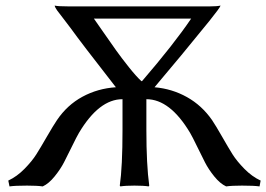

<svg xmlns="http://www.w3.org/2000/svg" viewBox="-20 -668 958 691"><path d="M732.9 -591.8Q631.3 -466.3 536.1 -354Q599.1 -348.6 652.8 -318.6Q706.5 -288.6 743.2 -235.8Q756.3 -216.3 779.1 -176.5Q801.8 -136.7 817.1 -112.3Q832.5 -87.9 859.6 -60.3Q886.7 -32.7 918 -18.1L914.1 2.9Q894.5 0 851.1 0Q813.5 0 793.9 2.9Q772 -7.3 751.2 -33Q730.5 -58.6 717.8 -83.5Q705.1 -108.4 688.7 -142.1Q672.4 -175.8 664.1 -189.9Q591.8 -311 506.8 -311V-200.2Q506.8 -75.2 517.1 0L515.1 2.9Q497.1 0 463.9 0Q431.6 0 413.1 2.9L411.1 0Q420.9 -67.9 420.9 -200.2V-311Q336.4 -311 264.2 -189.9Q255.9 -175.8 239.5 -142.1Q223.1 -108.4 210.2 -83.5Q197.3 -58.6 176.5 -33Q155.8 -7.3 133.8 2.9Q113.8 0 77.1 0Q34.2 0 14.2 2.9L9.8 -18.1Q41 -32.7 68.1 -60.3Q95.2 -87.9 110.6 -112.3Q126 -136.7 148.9 -176.5Q171.9 -216.3 185.1 -235.8Q221.7 -290 276.6 -319.8Q331.5 -349.6 397 -354Q268.6 -518.6 234.9 -565.9Q224.6 -580.1 209 -599.9Q193.4 -619.6 185.5 -630.6Q177.7 -641.6 176.8 -647.9Q188.5 -645 226.1 -645H734.9Q760.7 -645 773.9 -647.9Q771 -639.2 732.9 -591.8ZM488.8 -376H491.2Q605.5 -508.8 668 -601.1H317.9Q323.2 -593.8 351.3 -553.2Q379.4 -512.7 398.2 -486.3Q417 -460 443.6 -426.5Q470.2 -393.1 488.8 -376Z"/></svg>

Font: Linear Smooth
Style: Regular
Weight: 400
Designer: Philipp H. Poll, Flanker
Foundry: Philipp H. Poll, reworked by Flanker
Version: Version 1.061 | FøM Fix